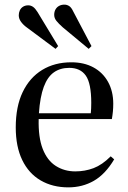

<svg xmlns="http://www.w3.org/2000/svg" viewBox="-20 -795 551 829"><path d="M275 14Q207 14 155.5 -16Q104 -46 76 -104Q48 -162 48 -245Q48 -335 78 -397.5Q108 -460 162 -493Q216 -526 288 -526Q343 -526 383.5 -504Q424 -482 446.5 -441.5Q469 -401 469 -347Q469 -330 467.5 -314Q466 -298 463 -281H147Q145 -202 164.5 -152Q184 -102 221 -78.5Q258 -55 305 -55Q347 -55 384 -69Q421 -83 458 -120L473 -107Q435 -43 385.5 -14.5Q336 14 275 14ZM148 -306H372Q373 -315 373.5 -326.5Q374 -338 374 -351Q374 -435 350.5 -468.5Q327 -502 279 -502Q240 -502 212.5 -482.5Q185 -463 169 -420Q153 -377 148 -306ZM220 -584 95 -677Q81 -687 71 -700.5Q61 -714 61 -729Q61 -740 65.5 -750Q70 -760 79.5 -766Q89 -772 102 -772Q113 -772 122.5 -765.5Q132 -759 142 -743L231 -596ZM363 -584 251 -677Q233 -693 223.5 -705Q214 -717 214 -731Q214 -744 219.5 -754Q225 -764 235 -769.5Q245 -775 258 -775Q269 -775 278.5 -769Q288 -763 296 -746L375 -596Z"/></svg>

Font: Literata 60pt
Style: Regular
Weight: 400
Designer: Latin by Veronika Burian and Jose Scaglione. Greek by Irene Vlachou. Cyrillic by Vera Evstafieva.
Foundry: TypeTogether
Version: Version 3.002